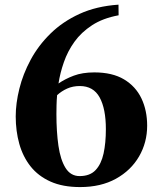

<svg xmlns="http://www.w3.org/2000/svg" viewBox="-20 -776 688 811"><path d="M318.4 14.2Q245.1 14.2 193.4 -9Q141.6 -32.2 109.1 -73.2Q76.7 -114.3 61.5 -168.5Q46.4 -222.7 46.4 -284.2Q46.4 -339.4 61.8 -401.4Q77.1 -463.4 109.6 -523.7Q142.1 -584 193.4 -634.3Q244.6 -684.6 315.9 -717.3Q387.2 -750 480.5 -756.3L481 -711.4Q414.6 -699.2 368.9 -669.4Q323.2 -639.6 294.4 -599.4Q265.6 -559.1 249.8 -513.4Q233.9 -467.8 227.1 -423.3Q254.4 -442.4 291.3 -456.3Q328.1 -470.2 378.4 -470.2Q454.6 -470.2 503.9 -440.7Q553.2 -411.1 577.4 -360.4Q601.6 -309.6 601.6 -245.1Q601.6 -174.3 567.4 -115.2Q533.2 -56.2 469.7 -21Q406.2 14.2 318.4 14.2ZM316.4 -32.2Q359.9 -32.2 383.8 -57.6Q407.7 -83 417.5 -127.7Q427.2 -172.4 427.2 -230.5Q427.2 -316.4 400.9 -364.5Q374.5 -412.6 316.9 -412.6Q287.6 -412.6 263.7 -401.9Q239.7 -391.1 221.2 -374Q219.2 -351.6 218.8 -331.3Q218.3 -311 218.3 -293.9Q218.3 -219.7 226.8 -160.4Q235.4 -101.1 256.8 -66.7Q278.3 -32.2 316.4 -32.2Z"/></svg>

Font: Gelasio
Style: Bold
Weight: 700
Designer: Eben Sorkin
Foundry: Eben Sorkin
Version: Version 1.008